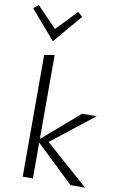

<svg xmlns="http://www.w3.org/2000/svg" viewBox="-128 -1040 693 1097"><g transform="rotate(10 218.5 -491.0)"><path d="M120 -792 -23 -958 5 -982 120 -863 234 -982 261 -958ZM362 0 144 -208V0H85V-706L144 -716V-229L357 -413H441L196 -221L447 0Z"/></g></svg>

Font: Isabella Sans
Style: Regular
Weight: 400
Designer: Original fonts by Christian Thalmann (Catharsis Fonts), Modifications by Cristiano Sobral
Version: Version 0.002;July 12, 2020;FontCreator 13.0.0.2655 64-bit; 